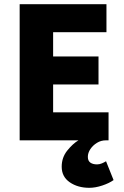

<svg xmlns="http://www.w3.org/2000/svg" viewBox="-20 -671 592 918"><path d="M407 227Q352 227 313.5 200.5Q275 174 275 126Q275 82 301.5 49Q328 16 355 0H74V-651H489V-517H234V-401H451V-267H234V-134H499V0H486Q463 0 443.5 12Q424 24 412 42Q400 60 400 79Q400 98 412 106.5Q424 115 444 115Q456 115 467.5 110Q479 105 487 100L523 190Q502 205 469 216Q436 227 407 227Z"/></svg>

Font: Source Sans 3 ExtraLight ExtraBold
Style: Regular
Weight: 800
Version: Version 3.052;hotconv 1.1.0;makeotfexe 2.6.0